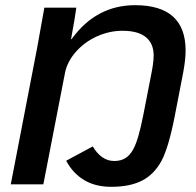

<svg xmlns="http://www.w3.org/2000/svg" viewBox="-20 -718 763 748"><path d="M413.6 9.8Q351.6 9.8 307.9 -16.4Q264.2 -42.5 237.8 -91.8L341.3 -147.5Q358.4 -119.1 379.2 -105Q399.9 -90.8 425.3 -90.8Q450.7 -90.8 468.8 -102.1Q486.8 -113.3 499.5 -137.2Q519 -171.9 538.1 -269L568.4 -424.3Q578.6 -473.6 578.6 -502Q578.6 -548.3 548.3 -573.2Q518.1 -598.1 457 -598.1Q406.2 -598.1 357.4 -576.2Q309.1 -554.2 275.6 -516.1Q242.2 -478 233.4 -435.1L148.9 0H22L125 -533.2L152.8 -688H277.3Q274.9 -669.4 269.8 -638.9Q264.6 -608.4 256.8 -565.4H258.8Q354.5 -697.8 506.3 -697.8Q703.1 -697.8 703.1 -521Q703.1 -486.8 693.8 -436L660.6 -264.6Q636.7 -142.6 608.9 -90.8Q580.1 -38.1 533 -14.2Q485.8 9.8 413.6 9.8Z"/></svg>

Font: Arimo SemiBold
Style: Italic
Weight: 600
Italic angle: -12°
Version: Version 1.33